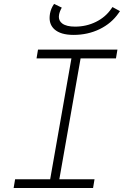

<svg xmlns="http://www.w3.org/2000/svg" viewBox="-20 -942 626 962"><path d="M48.3 0 55.7 -43.9H231.4L337.9 -649.4H163.1L170.4 -693.4H568.4L561 -649.4H383.8L277.3 -43.9H453.6L446.3 0ZM348.6 -767.1Q283.7 -767.1 252.4 -795.4Q228.5 -817.4 228.5 -852.1Q228.5 -862.3 230.5 -874Q235.4 -900.4 251 -922.4L289.6 -903.8Q278.8 -884.8 275.9 -868.2Q274.9 -862.8 274.9 -857.9Q274.9 -836.9 292 -824.2Q313 -808.6 356 -808.6Q412.6 -808.6 460.9 -832.5Q509.3 -856.4 538.1 -898.9L543.5 -906.7L581.1 -886.2L574.7 -877Q539.1 -825.2 479.5 -796.1Q419.9 -767.1 348.6 -767.1Z"/></svg>

Font: CaskaydiaCove NF ExtraLight
Style: Italic
Weight: 200
Italic angle: -10°
Designer: Aaron Bell
Foundry: Saja Typeworks
Version: Version 2111.001; VTT 6.35;Nerd Fonts 3.2.1